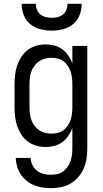

<svg xmlns="http://www.w3.org/2000/svg" viewBox="-20 -760 540 1003"><path d="M247 223Q224 223 201.5 219.5Q179 216 158 207.5Q137 199 119 184.5Q101 170 88.5 151Q76 132 69.5 110Q63 88 62 65H140Q141 85 149.5 102.5Q158 120 173.5 132Q189 144 208 148.5Q227 153 247 153Q264 153 280.5 149Q297 145 310.5 135Q324 125 333.5 111Q343 97 348.5 81Q354 65 356 48.5Q358 32 358 15V-91Q350 -70 337 -50.5Q324 -31 305.5 -17.5Q287 -4 264.5 2Q242 8 219 8Q194 8 169.5 1Q145 -6 125 -21Q105 -36 91.5 -57Q78 -78 70 -101.5Q62 -125 59 -150Q56 -175 56 -200V-320Q56 -345 59 -370Q62 -395 70 -418.5Q78 -442 91.5 -463Q105 -484 125 -499Q145 -514 169.5 -521Q194 -528 219 -528Q242 -528 264.5 -522Q287 -516 305.5 -502.5Q324 -489 337 -469.5Q350 -450 358 -429V-520H436V15Q436 42 432 68.5Q428 95 417.5 119.5Q407 144 389.5 164.5Q372 185 349 198.5Q326 212 299.5 217.5Q273 223 247 223ZM249 -62Q266 -62 282.5 -66Q299 -70 312 -80Q325 -90 334.5 -104.5Q344 -119 349 -134.5Q354 -150 356 -166.5Q358 -183 358 -200V-320Q358 -337 356 -353.5Q354 -370 349 -385.5Q344 -401 334.5 -415.5Q325 -430 312 -440Q299 -450 282.5 -454Q266 -458 249 -458Q232 -458 215.5 -454Q199 -450 185 -440.5Q171 -431 160.5 -417Q150 -403 144 -387Q138 -371 136 -354Q134 -337 134 -320V-200Q134 -183 136 -166Q138 -149 144 -133Q150 -117 160.5 -103Q171 -89 185 -79.5Q199 -70 215.5 -66Q232 -62 249 -62ZM250 -600Q220 -600 190.5 -607.5Q161 -615 138 -634Q115 -653 104 -681.5Q93 -710 93 -740H167Q167 -724 173 -709Q179 -694 191 -684.5Q203 -675 218.5 -671Q234 -667 250 -667Q266 -667 281.5 -671Q297 -675 309 -684.5Q321 -694 327 -709Q333 -724 333 -740H407Q407 -710 396 -681.5Q385 -653 362 -634Q339 -615 309.5 -607.5Q280 -600 250 -600Z"/></svg>

Font: Iosevka NFM
Style: Regular
Weight: 400
Monospace: yes
Designer: Belleve Invis
Foundry: Belleve Invis
Version: Version 29.0.4; ttfautohint (v1.8.4);Nerd Fonts 3.3.0